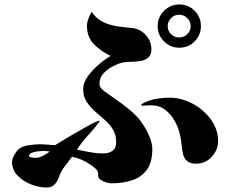

<svg xmlns="http://www.w3.org/2000/svg" viewBox="-20 -819 1040 861"><path d="M203 -139Q196 -141 188.5 -141.5Q181 -142 173 -142Q166 -142 151 -140.5Q136 -139 123 -134Q110 -129 110 -119Q110 -115 121.5 -113Q133 -111 136 -111Q155 -111 172 -120Q189 -129 203 -139ZM835 -702Q835 -723 819.5 -738Q804 -753 783 -753Q762 -753 747 -737.5Q732 -722 732 -702Q732 -681 747 -666Q762 -651 783 -651Q804 -651 819.5 -665.5Q835 -680 835 -702ZM663 -150Q663 -92 639 -58.5Q615 -25 573.5 -11Q532 3 480 3Q471 3 456.5 -1Q442 -5 431 -13Q420 -21 420 -33V-42Q420 -53 406 -65Q392 -77 383 -82Q348 -107 303 -116Q289 -97 271.5 -74.5Q254 -52 246 -29Q239 -8 226 7Q213 22 188 22Q157 22 121 8.5Q85 -5 59.5 -31Q34 -57 34 -93Q34 -107 44.5 -125Q55 -143 65 -151Q81 -164 109.5 -168Q138 -172 158 -172Q175 -172 192.5 -170.5Q210 -169 227 -168Q256 -186 286 -204Q316 -222 345 -238Q364 -249 384 -260Q404 -271 423 -278L427 -275Q403 -242 375.5 -212.5Q348 -183 325 -148Q353 -142 383 -136.5Q413 -131 442 -131Q468 -131 484.5 -142.5Q501 -154 501 -182Q501 -215 486 -239Q471 -263 449 -282Q427 -301 405 -320.5Q383 -340 368 -363.5Q353 -387 353 -419Q353 -448 374 -477Q395 -506 424 -530.5Q453 -555 476 -568Q433 -589 401.5 -620.5Q370 -652 370 -704Q370 -718 377 -736.5Q384 -755 391 -766Q412 -735 442 -720.5Q472 -706 506.5 -701Q541 -696 575 -693Q610 -689 634.5 -661Q659 -633 659 -598Q659 -573 645 -561Q631 -549 610.5 -545.5Q590 -542 570 -542Q544 -542 526 -537.5Q508 -533 485 -521Q462 -509 444 -490Q426 -471 426 -442Q426 -432 433.5 -423.5Q441 -415 448 -410Q482 -385 516.5 -361Q551 -337 582 -308Q601 -291 619.5 -263.5Q638 -236 650.5 -206Q663 -176 663 -150ZM958 -187Q958 -146 929.5 -115.5Q901 -85 859 -85Q809 -85 800 -132Q796 -153 794 -173.5Q792 -194 787 -215Q780 -247 763 -277.5Q746 -308 719.5 -327.5Q693 -347 656 -347Q646 -347 635.5 -346Q625 -345 614 -345L615 -352Q644 -369 676.5 -375Q709 -381 742 -381Q780 -381 818 -366Q856 -351 888 -324Q920 -297 939 -262Q958 -227 958 -187ZM881 -702Q881 -662 853 -633.5Q825 -605 784 -605Q744 -605 715.5 -633.5Q687 -662 687 -702Q687 -742 715.5 -770.5Q744 -799 784 -799Q825 -799 853 -770.5Q881 -742 881 -702Z"/></svg>

Font: Kaisei Tokumin ExtraBold
Style: Regular
Weight: 800
Designer: Font-Kai, 金井和夫
Foundry: KAZUO KANAI
Version: Version 5.003